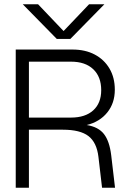

<svg xmlns="http://www.w3.org/2000/svg" viewBox="-20 -883 605 903"><path d="M311 -700H247L87 -863H159L279 -737L399 -863H471ZM276 -273H116V0H54V-650H321Q381 -650 425.5 -626.5Q470 -603 495 -560.5Q520 -518 520 -461Q520 -398 484.5 -354Q449 -310 388 -295Q443 -286 469 -252.5Q495 -219 503 -153L521 0H460L443 -145Q435 -213 396 -243Q357 -273 276 -273ZM314 -593H116V-330H314Q381 -330 418.5 -364Q456 -398 456 -459Q456 -522 418.5 -557.5Q381 -593 314 -593Z"/></svg>

Font: Overused Grotesk Book
Style: Regular
Weight: 350
Version: Version 0.003